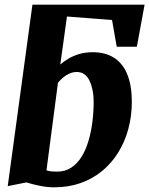

<svg xmlns="http://www.w3.org/2000/svg" viewBox="-20 -790 638 820"><path d="M211 10Q181 10 148.5 3.2Q116 -3.5 93 -11L13 5L118.5 -770H597.5L564.5 -590.5H478.5L458.5 -704.5L266 -719.5L237.5 -514.5Q253.5 -528.5 274.2 -540.5Q295 -552.5 320.2 -559.8Q345.5 -567 375 -567Q431.5 -567 468.8 -542.2Q506 -517.5 524.5 -470.2Q543 -423 543 -355.5Q543 -294.5 528.2 -239.8Q513.5 -185 485.2 -139.2Q457 -93.5 416.5 -60Q376 -26.5 324.2 -8.2Q272.5 10 211 10ZM224 -57Q258 -57 283.8 -73.8Q309.5 -90.5 327.8 -119.5Q346 -148.5 357.5 -187Q369 -225.5 374.5 -268.8Q380 -312 380 -356Q380 -407 362.5 -444.8Q345 -482.5 308 -482.5Q291.5 -482.5 276.8 -476Q262 -469.5 249.8 -459.2Q237.5 -449 227.5 -436.5L178.5 -62.5Q188.5 -59 199.8 -58Q211 -57 224 -57Z"/></svg>

Font: Merriweather 20pt Black
Style: Italic
Weight: 900
Italic angle: -7.8°
Version: Version 2.101